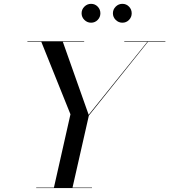

<svg xmlns="http://www.w3.org/2000/svg" viewBox="-20 -961 865 981"><path d="M556.9 -893Q556.9 -913 571.3 -927.2Q585.7 -941.4 605.3 -941.4Q625.3 -941.4 639.1 -927.2Q652.9 -913 652.9 -893Q652.9 -873.4 639.1 -859.2Q625.3 -845 605.3 -845Q585.7 -845 571.3 -859.2Q556.9 -873.4 556.9 -893ZM396.9 -893Q396.9 -913 411.3 -927.2Q425.7 -941.4 445.3 -941.4Q465.3 -941.4 479.1 -927.2Q492.9 -913 492.9 -893Q492.9 -873.4 479.1 -859.2Q465.3 -845 445.3 -845Q425.7 -845 411.3 -859.2Q396.9 -873.4 396.9 -893ZM165 -2.5H255.5L340 -377L191 -747.5H120V-750H410V-747.5H301L433 -374.5L733 -747.5H615V-750H825V-747.5H736L434 -370.5L350.5 -2.5H450V0H165Z"/></svg>

Font: Bodoni* 72pt
Style: Italic
Weight: 400
Italic angle: -13°
Version: Version 2.3